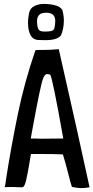

<svg xmlns="http://www.w3.org/2000/svg" viewBox="-20 -956 477 980"><path d="M205 -936Q178 -936 157 -926Q136 -916 130 -895Q123 -867 123 -838Q123 -802 135.5 -777.5Q148 -753 176 -752Q186 -751 211 -751Q275 -751 292 -777Q306 -813 306 -851Q306 -877 298 -906Q286 -923 259.5 -929.5Q233 -936 205 -936ZM262 -849Q262 -828 257 -810Q253 -801 244 -798.5Q235 -796 226 -795.5Q217 -795 214 -795H204Q181 -795 175 -809Q169 -823 169 -848Q169 -874 186 -885Q199 -891 216 -891Q262 -891 262 -849ZM199 -701H177Q167 -701 161 -700Q105 -538 71.5 -375.5Q38 -213 13 -55Q7 -8 4 -2V-1H15Q40 -2 59.5 -1Q79 0 86 0Q94 0 96 -1Q106 -3 114 -38.5Q122 -74 131 -129Q138 -169 138 -170H180Q255 -170 301 -168Q313 -130 328 -71Q340 -22 347 -2H348Q355 0 371 2Q383 4 394 4Q416 4 437 0V-1Q379 -270 280 -705Q238 -701 199 -701ZM157 -249H137L146 -299Q165 -403 179 -471Q193 -539 201 -558.5Q209 -578 221 -578Q227 -578 236 -575Q247 -564 303 -249Q253 -248 189 -248Q177 -249 157 -249Z"/></svg>

Font: Londrina Solid Light
Style: Regular
Weight: 300
Designer: Marcelo Magalhaes
Foundry: Marcelo Magalhães
Version: Version 1.002